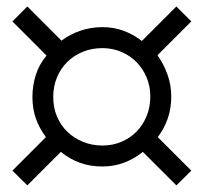

<svg xmlns="http://www.w3.org/2000/svg" viewBox="-20 -725 626 590"><path d="M441.9 -428.2Q441.9 -459.5 430.7 -486.6Q419.4 -513.7 399.9 -533.7Q380.4 -553.7 353.3 -565.4Q326.2 -577.1 294.9 -577.1Q262.2 -577.1 234.6 -565.9Q207 -554.7 186.8 -534.7Q166.5 -514.6 155 -487.1Q143.6 -459.5 143.6 -426.8Q143.6 -394.5 155 -367.2Q166.5 -339.8 187 -320.1Q207.5 -300.3 235.1 -289.1Q262.7 -277.8 294.9 -277.8Q326.7 -277.8 353.8 -289.6Q380.9 -301.3 400.4 -321.5Q419.9 -341.8 430.9 -369.1Q441.9 -396.5 441.9 -428.2ZM522 -155.3 418.9 -258.3Q391.6 -236.3 360.6 -224.9Q329.6 -213.4 294.9 -213.4Q257.3 -213.4 226.1 -224.6Q194.8 -235.8 167 -258.3L64 -155.3L18.1 -200.7L121.1 -303.7Q100.6 -331.1 90.1 -361.3Q79.6 -391.6 79.6 -426.8Q79.6 -461.9 90.1 -494.9Q100.6 -527.8 123 -554.2L18.1 -659.2L64 -705.1L168.9 -600.1Q195.8 -620.1 227.8 -630.9Q259.8 -641.6 294.9 -641.6Q329.6 -641.6 359.9 -630.4Q390.1 -619.1 416 -599.1L522 -705.1L567.9 -659.2L463.9 -555.2Q482.9 -528.8 494.6 -496.1Q506.3 -463.4 506.3 -428.2Q506.3 -358.4 464.8 -303.7L567.9 -200.7Z"/></svg>

Font: Andika
Style: Regular
Weight: 400
Designer: Victor Gaultney, Annie Olsen, Julie Remington, Don Collingsworth, Eric Hays
Foundry: SIL International
Version: Version 1.001